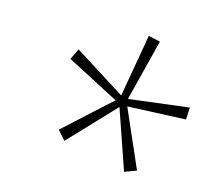

<svg xmlns="http://www.w3.org/2000/svg" viewBox="-71 -842 662 597"><g transform="rotate(15 260.0 -544.0)"><path d="M374 -330 308 -521 170 -375 144 -404 291 -538 122 -626 139 -661 304 -557 339 -758 377 -750 327 -552 520 -576 518 -537 331 -529 412 -344Z"/></g></svg>

Font: Noto Sans Disp ExtLt
Style: Italic
Weight: 200
Italic angle: -12°
Designer: Monotype Design Team
Foundry: Monotype Imaging Inc.
Version: Version 2.000;GOOG;noto-source:20170915:90ef993387c0